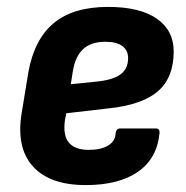

<svg xmlns="http://www.w3.org/2000/svg" viewBox="-20 -525 539 556"><path d="M228 11Q124 11 75 -43.5Q26 -98 43 -199L62 -315Q79 -411 135.5 -458Q192 -505 293 -505Q385 -505 434 -471Q483 -437 483 -376Q483 -300 437 -260.5Q391 -221 293 -211L172 -197L168 -177Q162 -133 179.5 -112Q197 -91 237 -91Q272 -91 293 -103.5Q314 -116 315 -140Q317 -153 328 -153H431Q443 -153 442 -140Q435 -66 379.5 -27.5Q324 11 228 11ZM185 -281 271 -290Q313 -296 332 -312Q351 -328 351 -357Q351 -379 334.5 -391.5Q318 -404 285 -404Q244 -404 221 -383Q198 -362 191 -319Z"/></svg>

Font: Sofia Sans Semi Condensed ExtraBold
Style: Italic
Weight: 800
Italic angle: -9°
Version: Version 4.100